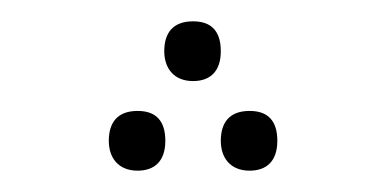

<svg xmlns="http://www.w3.org/2000/svg" viewBox="-20 -278 365 180"><path d="M161 -202C177 -202 187 -211 187 -230C187 -249 178 -258 161 -258C142 -258 134 -247 134 -230C134 -214 143 -202 161 -202ZM109 -118C125 -118 135 -127 135 -146C135 -165 126 -174 109 -174C90 -174 82 -163 82 -146C82 -130 91 -118 109 -118ZM214 -118C230 -118 240 -127 240 -146C240 -165 231 -174 214 -174C195 -174 187 -163 187 -146C187 -130 196 -118 214 -118Z"/></svg>

Font: Noto Kufi Arabic Thin
Style: Regular
Weight: 100
Designer: Monotype Design Team, David Williams, Khaled Hosny
Foundry: Google LLC
Version: Version 2.109